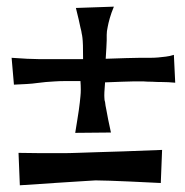

<svg xmlns="http://www.w3.org/2000/svg" viewBox="-20 -554 552 572"><path d="M206.1 -530.3 319.3 -534.2Q311.5 -515.6 307.1 -500Q302.7 -484.4 300.8 -473.6Q297.9 -460.9 297.9 -450.2V-433.6Q297.9 -424.8 296.9 -411.6Q295.9 -398.4 294.9 -378.9Q330.1 -379.9 355 -380.9Q379.9 -381.8 396.5 -381.8H427.7Q439.5 -381.8 451.2 -382.8Q461.9 -383.8 474.1 -385.3Q486.3 -386.7 498 -390.6L502 -307.6Q480.5 -309.6 463.4 -309.6Q446.3 -309.6 433.6 -310.5Q418.9 -310.5 407.2 -311.5H377.9Q363.3 -311.5 342.3 -310.5Q321.3 -309.6 293 -308.6Q290 -273.4 291 -262.7Q291 -254.9 293 -250Q293.9 -240.2 296.9 -226.6Q298.8 -214.8 302.2 -198.2Q305.7 -181.6 310.5 -159.2L204.1 -158.2Q208 -180.7 210.4 -197.3Q212.9 -213.9 214.8 -225.6L217.8 -249Q218.8 -256.8 219.7 -267.6Q221.7 -285.2 219.7 -312.5Q195.3 -312.5 176.3 -312.5Q157.2 -312.5 143.6 -311.5Q127.9 -310.5 116.2 -309.6Q104.5 -308.6 89.8 -306.6Q77.1 -304.7 59.6 -303.7Q42 -302.7 21.5 -301.8L14.6 -381.8Q41 -379.9 61 -378.9Q81.1 -377.9 94.7 -377.9H121.1H150.4H227.5Q227.5 -403.3 227.1 -418.5Q226.6 -433.6 225.6 -441.4Q224.6 -450.2 223.6 -453.1Q222.7 -460.9 219.7 -471.7Q217.8 -481.4 214.4 -496.1Q210.9 -510.7 206.1 -530.3ZM35.2 -98.6Q72.3 -97.7 104.5 -97.7Q136.7 -97.7 160.2 -97.7Q187.5 -97.7 209 -98.6Q232.4 -99.6 268.6 -100.6Q299.8 -101.6 347.2 -103Q394.5 -104.5 462.9 -107.4L459 -8.8Q404.3 -11.7 367.2 -13.2Q330.1 -14.6 307.6 -15.6Q281.2 -16.6 264.6 -16.6Q248 -15.6 217.8 -13.7Q192.4 -11.7 148.9 -9.3Q105.5 -6.8 39.1 -2Z"/></svg>

Font: Irish Grover
Style: Regular
Weight: 400
Designer: Squid
Foundry: Font Diner, Inc DBA Sideshow
Version: Version 1.000